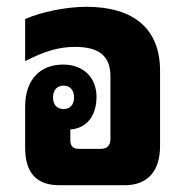

<svg xmlns="http://www.w3.org/2000/svg" viewBox="-20 -545 545 565"><path d="M154 0H347C414 0 451 -41 451 -115V-337C451 -459 375 -525 234 -525C175 -525 102 -510 54 -489V-365C112 -395 154 -407 201 -407C272 -407 305 -380 305 -320V-136C305 -117 295 -107 277 -107H212C195 -107 187 -115 187 -132V-164C233 -167 264 -202 264 -260C264 -318 224 -355 166 -355C99 -355 54 -312 54 -231V-110C54 -36 88 0 154 0ZM167 -224C148 -224 136 -237 136 -258C136 -280 148 -293 167 -293C186 -293 198 -280 198 -258C198 -237 186 -224 167 -224Z"/></svg>

Font: Noto Sans Thai Looped UI Narrow ExtraBold
Style: Regular
Weight: 800
Width: 4
Designer: Cadson Demak Team
Foundry: Cadson Demak Co., Ltd.
Version: Version 1.000